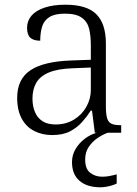

<svg xmlns="http://www.w3.org/2000/svg" viewBox="-20 -564 582 816"><path d="M201 10Q160 10 126 -7Q92 -24 72.5 -59.5Q53 -95 53 -148Q53 -228 109.5 -265.5Q166 -303 283 -307L366 -310V-372Q366 -411 359 -441Q352 -471 328 -488.5Q304 -506 256 -506Q213 -506 190 -491.5Q167 -477 159 -451Q151 -425 151 -391Q123 -391 109 -403.5Q95 -416 95 -446Q95 -475 113.5 -497Q132 -519 169 -531.5Q206 -544 258 -544Q349 -544 389.5 -503.5Q430 -463 430 -379V-112Q430 -80 435 -62.5Q440 -45 453 -38.5Q466 -32 491 -32H495V0H383L371 -94H366Q350 -69 328.5 -45Q307 -21 277 -5.5Q247 10 201 10ZM216 -35Q260 -35 294 -55.5Q328 -76 347 -110Q366 -144 366 -181V-277L292 -274Q226 -272 188 -256Q150 -240 134 -212Q118 -184 118 -145Q118 -113 128.5 -88Q139 -63 160.5 -49Q182 -35 216 -35ZM407 232Q350 232 318 204.5Q286 177 286 125Q286 95 301 69.5Q316 44 340.5 25.5Q365 7 392 0H439Q420 6 397 21Q374 36 358 59Q342 82 342 114Q342 154 363.5 170.5Q385 187 414 187Q429 187 443 184.5Q457 182 476 177V216Q466 221 454 224.5Q442 228 429.5 230Q417 232 407 232Z"/></svg>

Font: Noto Serif Hebrew Light
Style: Regular
Weight: 300
Version: Version 2.003